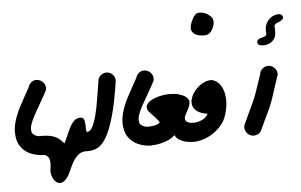

<svg xmlns="http://www.w3.org/2000/svg" viewBox="-47 -581 1203 767"><g transform="rotate(-5 554.5 -197.5)"><path d="M110.8 0Q82.5 0 57.1 -10.7Q31.7 -21.5 16.8 -43.7Q2 -65.9 2 -100.6V-102.1Q2 -136.2 23.4 -183.6Q25.4 -188.5 32.2 -201.2Q39.1 -213.9 46.9 -228.5Q54.7 -243.2 62 -256.1Q69.3 -269 72.3 -274.4Q76.2 -288.6 88.4 -296.4Q96.2 -301.3 105 -301.3Q109.9 -301.3 114.7 -299.8Q128.9 -295.9 136.2 -283.7Q141.1 -275.4 141.1 -266.1Q141.1 -261.7 140.1 -257.3Q137.7 -252.4 130.1 -238.8Q122.6 -225.1 113.5 -209.2Q104.5 -193.4 96.2 -178.7Q87.9 -164.1 84 -156.7Q76.2 -142.1 71.3 -127.9Q66.9 -116.2 66.9 -106.9Q66.9 -104 67.9 -96.9Q68.8 -89.8 78.6 -82.8Q88.4 -75.7 110.8 -75.7Z M290 0H276.9Q263.7 0 253.4 6.1Q243.2 12.2 234.9 22.7Q226.6 33.2 219.7 46.9Q212.9 60.5 206.1 75.7Q197.3 95.7 187.7 105.2Q178.2 114.7 169.4 116.7Q167 117.2 164.1 117.2Q157.7 117.2 151.1 113.3Q144.5 109.4 139.2 100.6Q133.8 91.8 131.3 80.1Q129.9 73.7 129.9 67.4Q129.9 62.5 130.9 57.1Q132.8 45.4 132.8 35.6Q132.8 20 127.4 11.7Q119.1 -0.5 105 -0.5H103V-76.7Q124.5 -76.7 138.9 -74Q153.3 -71.3 163.3 -66.2Q173.3 -61 180.9 -54Q188.5 -46.9 195.8 -38.6Q206.5 -62 214.4 -80.1Q222.2 -98.1 229.7 -110.6Q237.3 -123 246.1 -129.4Q254.9 -135.7 267.6 -135.7Q278.8 -135.7 282 -126.5Q285.2 -117.2 285.4 -106Q285.6 -94.7 285.9 -85.4Q286.1 -76.2 291.5 -76.2Z M421.4 -271.5Q408.2 -182.6 392.8 -128.9Q377.4 -75.2 360.4 -46.6Q343.3 -18.1 325.2 -9Q307.1 0 289.1 0V-76.2Q301.8 -76.2 311.3 -94.5Q320.8 -112.8 328.1 -141.4Q335.4 -169.9 340.8 -204.3Q346.2 -238.8 351.6 -271.5Q351.6 -285.6 361.8 -295.9Q372.1 -306.2 386.2 -306.2Q400.9 -306.2 411.1 -295.9Q421.4 -285.6 421.4 -271.5Z M542.5 0Q514.2 0 488.8 -10.7Q463.4 -21.5 448.5 -43.7Q433.6 -65.9 433.6 -100.6V-102.1Q433.6 -136.2 455.1 -183.6Q457 -188.5 463.9 -201.2Q470.7 -213.9 478.5 -228.5Q486.3 -243.2 493.7 -256.1Q501 -269 503.9 -274.4Q507.8 -288.6 520 -296.4Q527.8 -301.3 536.6 -301.3Q541.5 -301.3 546.4 -299.8Q560.5 -295.9 567.9 -283.7Q572.8 -275.4 572.8 -266.1Q572.8 -261.7 571.8 -257.3Q569.3 -252.4 561.8 -238.8Q554.2 -225.1 545.2 -209.2Q536.1 -193.4 527.8 -178.7Q519.5 -164.1 515.6 -156.7Q507.8 -142.1 502.9 -127.9Q498.5 -116.2 498.5 -106.9Q498.5 -104 499.5 -96.9Q500.5 -89.8 510.3 -82.8Q520 -75.7 542.5 -75.7Z M714.8 0Q679.7 0 659.7 -10.5Q639.6 -21 636.2 -33.7Q625 -22.5 610.6 -16.1Q596.2 -9.8 581.8 -6.1Q567.4 -2.4 554.4 -1.5Q541.5 -0.5 533.7 -0.5V-76.2Q545.9 -76.2 559.8 -78.6Q573.7 -81.1 582 -89.4Q576.7 -98.6 569.3 -106.7Q562 -114.7 555.2 -121.8Q548.3 -128.9 543 -135Q537.6 -141.1 536.1 -147Q535.2 -150.4 535.2 -153.8Q535.2 -162.6 543.2 -171.1Q551.3 -179.7 567.9 -186.5Q584.5 -193.4 605.5 -196.8Q618.2 -198.7 630.4 -198.7Q638.7 -198.7 652.6 -197.3Q666.5 -195.8 682.6 -188.7Q698.7 -181.6 705.6 -168.5Q707.5 -165 707.5 -160.2Q707.5 -157.7 706.5 -152.6Q705.6 -147.5 702.1 -139.4Q698.7 -131.3 694.6 -123.8Q690.4 -116.2 687.5 -111.3Q683.6 -104.5 683.1 -98.6V-95.7Q683.1 -91.3 685.8 -86.7Q688.5 -82 695.8 -79.1Q703.1 -76.2 714.8 -76.2Z M824.7 -445.8Q813 -419.9 791 -419.9Q748 -419.9 738.8 -445.8Q737.8 -448.2 737.8 -452.1Q737.8 -465.8 747.1 -485.1Q756.3 -504.4 765.6 -509.8Q771 -512.2 778.8 -512.2Q801.3 -512.2 820.8 -494.6Q831.1 -485.4 831.1 -470.7Q831.1 -459.5 824.7 -445.8ZM775.4 -106.9Q746.1 -111.3 732.2 -122.8Q718.3 -134.3 715.8 -149.4Q715.3 -153.3 715.3 -157.2Q715.3 -168.5 721.2 -182.1Q727.1 -195.8 739.5 -209.2Q752 -222.7 767.8 -231.2Q783.7 -239.7 798.8 -239.7Q812 -239.7 824.7 -229.5Q837.4 -219.2 845.5 -200.7Q853.5 -182.1 854 -155.3V-152.8Q854 -126.5 843.8 -94.2Q836.9 -72.8 822.5 -55.7Q808.1 -38.6 790 -26.4Q772 -14.2 751.5 -7.3Q731 -0.5 711.9 0V-75.7Q732.4 -75.7 749.8 -83.5Q767.1 -91.3 775.4 -106.9Z M1067.4 -237.3Q1058.1 -210 1052.2 -191.7Q1046.4 -173.3 1042.5 -161.4Q1038.6 -149.4 1035.9 -141.6Q1033.2 -133.8 1030.5 -127Q1027.8 -120.1 1024.7 -112.5Q1021.5 -105 1015.9 -93.5Q1010.3 -82 1002.2 -64.7Q994.1 -47.4 981.9 -21Q974.1 -8.3 960.4 -4.9Q956.1 -3.9 951.7 -3.9Q942.9 -3.9 934.1 -8.8Q921.4 -16.6 918 -30.3Q916.5 -35.2 916.5 -39.6Q916.5 -48.3 921.4 -56.6Q936 -88.4 944.3 -106Q952.6 -123.5 957.5 -134Q962.4 -144.5 965.3 -151.4Q968.3 -158.2 971.9 -168.7Q975.6 -179.2 981.4 -196.5Q987.3 -213.9 998 -245.1Q999.5 -259.8 1011.2 -269Q1021 -276.4 1032.7 -276.4H1036.6Q1050.8 -274.4 1060.1 -263.2Q1067.9 -253.9 1067.9 -242.2Q1067.9 -239.7 1067.4 -237.3ZM1086.4 -445.8Q1071.8 -440.4 1071.3 -429.7L1071.8 -433.6Q1072.8 -433.6 1072.8 -407.7Q1072.8 -385.3 1056.2 -371.6Q1042 -359.9 1022 -359.9Q997.6 -359.9 997.6 -374Q997.6 -387.2 1020 -391.6Q1034.7 -394.5 1037.1 -403.3Q1037.1 -402.3 1036.6 -402.3Q1036.1 -402.3 1036.1 -421.4Q1036.1 -430.2 1039.1 -439Q1042 -447.8 1047.6 -455.1Q1053.2 -462.4 1060.5 -468Q1067.9 -473.6 1076.7 -476.1Q1080.1 -477.1 1083 -477.5Q1085.9 -478 1088.4 -478.5H1091.8Q1106.4 -478.5 1108.9 -465.8V-463.9Q1108.9 -453.6 1086.4 -445.8Z"/></g></svg>

Font: DimaLatifi
Style: regular
Weight: 400
Designer: R.Balvardi
Foundry: Dima Software Group
Version: Version 1.00;January 29, 2019;FontCreator 11.5.0.2427 64-bit